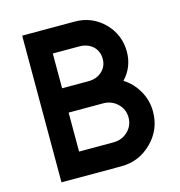

<svg xmlns="http://www.w3.org/2000/svg" viewBox="-105 -793 828 885"><g transform="rotate(-15 309.5 -350.0)"><path d="M80 -700V0H366Q451 0 512 -61Q572 -121 572 -206Q572 -260 546 -305Q520 -351 477 -378Q527 -431 527 -504Q527 -585 470 -643Q412 -700 331 -700ZM195 -584H321Q360 -584 386 -561Q411 -537 411 -501Q411 -465 386 -442Q360 -418 321 -418H195ZM195 -302H359Q400 -302 428 -275Q456 -248 456 -209Q456 -170 428 -143Q400 -116 359 -116H195Z"/></g></svg>

Font: Unageo
Style: SemiBold
Weight: 600
Designer: Richard Sepsi
Foundry: Richard Sepsi
Version: Version 2.000